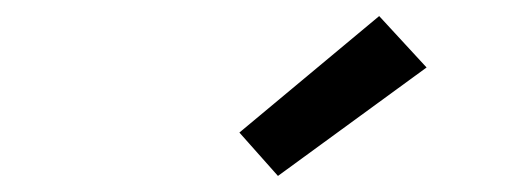

<svg xmlns="http://www.w3.org/2000/svg" viewBox="-20 -792 640 239"><path d="M326 -573 278 -627 452 -772 511 -708Z"/></svg>

Font: Iosevka SS04 Semibold Extended
Style: Italic
Weight: 600
Width: 7
Italic angle: -9°
Monospace: yes
Designer: Belleve Invis
Foundry: Belleve Invis
Version: Version 19.0.0; ttfautohint (v1.8.4)